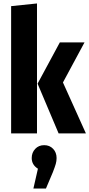

<svg xmlns="http://www.w3.org/2000/svg" viewBox="-20 -778 521 1120"><path d="M195.8 -757.8V0H44.9V-742.2ZM473.1 -530.8 347.2 -296.9 481 0H321.8L199.2 -290L329.1 -530.8ZM237.8 68.8Q269.5 68.8 289.8 90.1Q310.1 111.3 310.1 144Q310.1 161.6 305.4 178Q300.8 194.3 288.1 227.1L248 321.8H174.8L201.2 206.1Q165 183.6 165 144Q165 112.3 185.3 90.6Q205.6 68.8 237.8 68.8Z"/></svg>

Font: Fira Sans Compressed
Style: Bold
Weight: 700
Width: 1
Designer: Carrois Corporate & Edenspiekermann AG
Foundry: Carrois Corporate GbR & Edenspiekermann AG
Version: Version 4.203;PS 004.203;hotconv 1.0.88;makeotf.lib2.5.64775